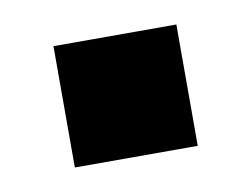

<svg xmlns="http://www.w3.org/2000/svg" viewBox="-35 -391 313 240"><g transform="rotate(-10 122.0 -271.0)"><path d="M44 -194V-348H200V-194Z"/></g></svg>

Font: Nunito Sans 10pt Condensed ExtraBold
Style: Regular
Weight: 800
Width: 3
Designer: Vernon Adams
Foundry: Vernon Adams
Version: Version 3.101;gftools[0.9.27]